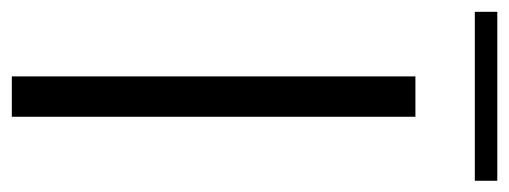

<svg xmlns="http://www.w3.org/2000/svg" viewBox="-324 -588 882 333"><g transform="rotate(90 117.5 -421.0)"><path d="M83 -700H153V0H83ZM-29 -842H264V-803H-29Z"/></g></svg>

Font: Be Vietnam Light
Style: Regular
Weight: 300
Designer: Gabriel Lam
Foundry: TypeRant
Version: Version 4.000